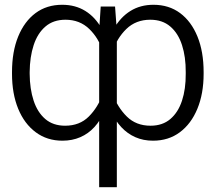

<svg xmlns="http://www.w3.org/2000/svg" viewBox="-20 -573 894 796"><path d="M391.1 203.1V-446.3L397.5 -545.9H457L464.4 -445.8V203.1ZM29.8 -267.1V-273.9Q29.8 -358.9 55.4 -421.6Q81.1 -484.4 127.4 -518.8Q173.8 -553.2 237.8 -553.2Q292.5 -553.2 333.7 -527.6Q375 -502 401.6 -454.3Q428.2 -406.7 439.9 -339.4V-203.6Q431.2 -152.8 413.8 -113.3Q396.5 -73.7 371.3 -46.1Q346.2 -18.6 312.7 -4.2Q279.3 10.3 238.8 10.3Q175.3 10.3 128.2 -24.7Q81.1 -59.6 55.4 -122.1Q29.8 -184.6 29.8 -267.1ZM103 -273.9V-267.1Q103.5 -204.1 119.4 -155.8Q135.3 -107.4 167.7 -79.6Q200.2 -51.8 250 -51.8Q310.1 -51.8 348.1 -89.8Q386.2 -127.9 406.7 -184.6V-358.4Q389.6 -414.6 350.1 -452.9Q310.5 -491.2 251.5 -491.2Q201.2 -491.2 168.5 -463.1Q135.7 -435.1 119.6 -386Q103.5 -336.9 103 -273.9ZM824.2 -273.9V-267.1Q824.2 -184.6 798.3 -122.1Q772.5 -59.6 725.6 -24.7Q678.7 10.3 614.3 10.3Q574.2 10.3 541.3 -4.2Q508.3 -18.6 482.7 -46.1Q457 -73.7 439.7 -113.3Q422.4 -152.8 413.1 -203.6V-339.4Q425.3 -406.7 452.4 -454.3Q479.5 -502 520.8 -527.6Q562 -553.2 616.2 -553.2Q680.2 -553.2 726.6 -518.8Q772.9 -484.4 798.6 -421.6Q824.2 -358.9 824.2 -273.9ZM750 -267.1V-273.9Q750.5 -336.9 734.6 -386Q718.8 -435.1 686 -463.1Q653.3 -491.2 603 -491.2Q543.5 -491.2 503.9 -452.9Q464.4 -414.6 446.8 -358.4V-184.6Q467.3 -127.9 505.9 -89.8Q544.4 -51.8 604 -51.8Q653.8 -51.8 686.3 -79.6Q718.8 -107.4 734.6 -155.8Q750.5 -204.1 750 -267.1Z"/></svg>

Font: Inter 28pt Light
Style: Regular
Weight: 300
Designer: Rasmus Andersson
Foundry: rsms
Version: Version 4.001;git-66647c0bb